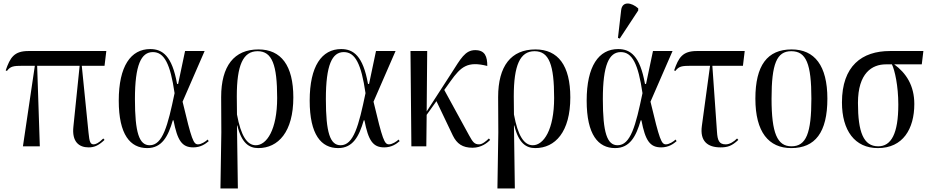

<svg xmlns="http://www.w3.org/2000/svg" viewBox="-20 -823 5228 1080"><path d="M109 0H204L189 -453H428L393 -112C383 -24 426 6 478 6C508 6 532 -2 568 -36L561 -44C534 -17 517 -11 507 -11C488 -11 483 -25 478 -76L440 -453H568L578 -536H140C59 -536 37 -499 12 -427L19 -424C39 -450 54 -453 109 -453H176Z M808 10C891 10 926 -56 952 -146H956C978 -32 1004 6 1067 6C1109 6 1135 -13 1154 -29L1148 -38C1137 -27 1112 -11 1094 -11C1068 -11 1058 -37 1007 -251L1131 -536H1021L982 -351H976C948 -509 894 -547 825 -547C716 -547 648 -451 648 -257C648 -65 713 10 808 10ZM822 -6C763 -6 739 -76 739 -266C739 -458 774 -530 840 -530C904 -530 938 -464 962 -299C924 -116 895 -6 822 -6Z M1220 237H1318L1313 -117H1315C1339 -18 1381 10 1433 10C1545 10 1630 -81 1630 -275C1630 -455 1561 -545 1434 -545C1297 -545 1224 -452 1224 -277L1225 -79ZM1419 -6C1370 -6 1335 -59 1313 -179L1312 -281C1312 -456 1347 -535 1429 -535C1511 -535 1539 -458 1539 -272C1539 -93 1480 -6 1419 -6Z M1882 10C1965 10 2000 -56 2026 -146H2030C2052 -32 2078 6 2141 6C2183 6 2209 -13 2228 -29L2222 -38C2211 -27 2186 -11 2168 -11C2142 -11 2132 -37 2081 -251L2205 -536H2095L2056 -351H2050C2022 -509 1968 -547 1899 -547C1790 -547 1722 -451 1722 -257C1722 -65 1787 10 1882 10ZM1896 -6C1837 -6 1813 -76 1813 -266C1813 -458 1848 -530 1914 -530C1978 -530 2012 -464 2036 -299C1998 -116 1969 -6 1896 -6Z M2294 0H2378L2380 -177L2435 -254L2527 -61C2550 -14 2582 8 2638 8C2687 8 2721 -19 2737 -36L2730 -44C2713 -28 2693 -11 2675 -11C2648 -11 2639 -25 2619 -61L2479 -317L2514 -366C2573 -449 2611 -480 2721 -452C2721 -504 2709 -541 2653 -541C2596 -541 2571 -492 2519 -411L2380 -196L2383 -536H2289Z M2778 237H2876L2871 -117H2873C2897 -18 2939 10 2991 10C3103 10 3188 -81 3188 -275C3188 -455 3119 -545 2992 -545C2855 -545 2782 -452 2782 -277L2783 -79ZM2977 -6C2928 -6 2893 -59 2871 -179L2870 -281C2870 -456 2905 -535 2987 -535C3069 -535 3097 -458 3097 -272C3097 -93 3038 -6 2977 -6Z M3466 -606 3570 -764V-776C3532 -810 3480 -818 3474 -766L3456 -610ZM3440 10C3523 10 3558 -56 3584 -146H3588C3610 -32 3636 6 3699 6C3741 6 3767 -13 3786 -29L3780 -38C3769 -27 3744 -11 3726 -11C3700 -11 3690 -37 3639 -251L3763 -536H3653L3614 -351H3608C3580 -509 3526 -547 3457 -547C3348 -547 3280 -451 3280 -257C3280 -65 3345 10 3440 10ZM3454 -6C3395 -6 3371 -76 3371 -266C3371 -458 3406 -530 3472 -530C3536 -530 3570 -464 3594 -299C3556 -116 3527 -6 3454 -6Z M4033 6C4073 6 4097 -2 4133 -36L4126 -44C4107 -25 4084 -11 4062 -11C4025 -11 4016 -33 4013 -82L3987 -453H4159L4169 -536H3900C3819 -536 3797 -499 3772 -427L3779 -424C3799 -450 3814 -453 3869 -453H3974L3928 -115C3916 -28 3961 6 4033 6Z M4431 10C4565 10 4634 -78 4634 -268C4634 -454 4562 -545 4433 -545C4296 -545 4229 -455 4229 -268C4229 -80 4304 10 4431 10ZM4432 0C4352 0 4320 -74 4320 -268C4320 -464 4349 -535 4431 -535C4515 -535 4544 -464 4544 -268C4544 -74 4515 0 4432 0Z M4918 10C5059 10 5123 -98 5123 -238C5123 -342 5077 -412 5010 -461H5165L5174 -536H4986C4828 -536 4716 -452 4716 -247C4716 -89 4788 10 4918 10ZM4920 0C4837 0 4806 -80 4806 -244C4806 -413 4886 -461 4963 -461H4997C5013 -429 5033 -340 5033 -235C5033 -71 4993 0 4920 0Z"/></svg>

Font: Noto Serif Display Condensed
Style: Regular
Weight: 400
Width: 3
Designer: Monotype Design Team
Foundry: Monotype Imaging Inc.
Version: Version 2.009